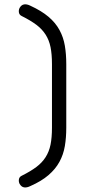

<svg xmlns="http://www.w3.org/2000/svg" viewBox="-20 -735 422 872"><path d="M216 -444Q216 -489 209.5 -521Q203 -553 187 -578Q171 -603 145 -622.5Q119 -642 79 -662Q68 -667 66 -678Q64 -689 69 -699Q77 -713 89.5 -715Q102 -717 118 -709Q168 -686 200 -659Q232 -632 250 -599Q268 -566 274.5 -527.5Q281 -489 281 -444V-155Q281 -110 274.5 -71.5Q268 -33 250 0Q232 33 200 60.5Q168 88 118 110Q102 118 89.5 116Q77 114 69 100Q64 90 66 79Q68 68 79 63Q119 43 145 23.5Q171 4 187 -21Q203 -46 209.5 -78Q216 -110 216 -155Z"/></svg>

Font: Cafe24 Ssurround air
Style: Light
Weight: 300
Designer: Cafe24 thkim, hmlim, mnelim, sdjeong, hskwak & 4IRTF
Foundry: Cafe24
Version: Version 1.001